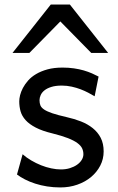

<svg xmlns="http://www.w3.org/2000/svg" viewBox="-20 -801 511 833"><path d="M251.5 -507.8Q277.8 -507.8 301 -504.4Q324.2 -501 343.5 -495.4Q362.8 -489.7 378.9 -482.7Q395 -475.6 407.7 -468.8L390.6 -383.3Q378.4 -390.6 363 -398.7Q347.7 -406.7 329.8 -413.6Q312 -420.4 291.3 -425Q270.5 -429.7 248 -429.7Q221.2 -429.7 202.6 -423.8Q184.1 -418 172.9 -408.9Q161.6 -399.9 156.5 -388.4Q151.4 -377 151.4 -366.2Q151.4 -353.5 155.3 -343.8Q159.2 -334 171.6 -325.7Q184.1 -317.4 207 -309.6Q230 -301.8 268.6 -293Q301.8 -285.6 331.1 -274.2Q360.4 -262.7 382.3 -245.1Q404.3 -227.5 417 -202.9Q429.7 -178.2 429.7 -144Q429.7 -110.8 415 -82.5Q400.4 -54.2 375 -33Q349.6 -11.7 315.4 0.2Q281.2 12.2 241.7 12.2Q211.9 12.2 184.3 7.8Q156.7 3.4 132.6 -4.4Q108.4 -12.2 88.4 -22.5Q68.4 -32.7 53.7 -43.9L78.1 -131.8Q94.7 -117.2 115.5 -105Q136.2 -92.8 158.2 -84Q180.2 -75.2 202.4 -70.6Q224.6 -65.9 244.1 -65.9Q265.6 -65.9 283.4 -71.5Q301.3 -77.1 314.2 -86.2Q327.1 -95.2 334.5 -107.2Q341.8 -119.1 341.8 -131.8Q341.8 -145.5 336.2 -157.5Q330.6 -169.4 315.7 -180.4Q300.8 -191.4 274.7 -201.7Q248.5 -211.9 207.5 -222.2Q163.1 -232.9 135 -247.6Q106.9 -262.2 91.1 -279.8Q75.2 -297.4 69.3 -317.9Q63.5 -338.4 63.5 -361.3Q63.5 -372.6 67.1 -387.7Q70.8 -402.8 79.3 -419.2Q87.9 -435.5 101.8 -451.4Q115.7 -467.3 136.7 -479.7Q157.7 -492.2 186 -500Q214.4 -507.8 251.5 -507.8ZM34.2 -571.3 200.2 -781.2H283.2L449.2 -571.3H376L241.7 -708L107.4 -571.3Z"/></svg>

Font: Andika DR AuSIL
Style: Regular
Weight: 400
Designer: Annie Olsen & Victor Gaultney
Foundry: SIL International
Version: Version 0.003